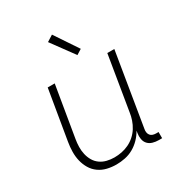

<svg xmlns="http://www.w3.org/2000/svg" viewBox="-180 -888 959 1021"><g transform="rotate(-30 300.0 -377.0)"><path d="M240 8Q211 8 183.5 1.5Q156 -5 133.5 -21Q111 -37 97 -60.5Q83 -84 76.5 -111Q70 -138 70.5 -167.5Q71 -197 76 -226L127 -530H170L118 -219Q114 -196 113.5 -172.5Q113 -149 118 -127Q123 -105 134 -86Q145 -67 163 -54Q181 -41 203.5 -35.5Q226 -30 249 -30Q272 -30 294.5 -34.5Q317 -39 338 -49Q359 -59 377 -75Q395 -91 407.5 -111Q420 -131 427.5 -153Q435 -175 438 -197L493 -530H536L462 -81Q460 -71 461.5 -61Q463 -51 469 -43.5Q475 -36 484.5 -33Q494 -30 504 -30H519V8H498Q480 8 462.5 3Q445 -2 433.5 -14.5Q422 -27 419 -45Q416 -63 419 -81L421 -95Q408 -71 388 -50.5Q368 -30 344 -16.5Q320 -3 293 2.5Q266 8 240 8ZM350 -600 249 -738 287 -762 382 -620Z"/></g></svg>

Font: Iosevka Curly XLtEx
Style: Italic
Weight: 200
Width: 7
Italic angle: -9°
Monospace: yes
Designer: Belleve Invis
Foundry: Belleve Invis
Version: Version 11.1.0; ttfautohint (v1.8.3)